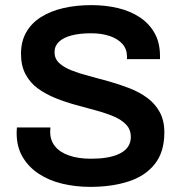

<svg xmlns="http://www.w3.org/2000/svg" viewBox="-20 -718 707 750"><path d="M332 12Q275 12 223 -0.5Q171 -13 131 -39.5Q91 -66 68 -105.5Q45 -145 45 -199Q45 -205 45.5 -211Q46 -217 46 -220H177Q177 -218 176.5 -212.5Q176 -207 176 -203Q176 -170 195 -146.5Q214 -123 250 -110.5Q286 -98 335 -98Q368 -98 393.5 -102Q419 -106 437.5 -113.5Q456 -121 468 -131.5Q480 -142 485.5 -155Q491 -168 491 -183Q491 -212 473 -231Q455 -250 424.5 -263Q394 -276 355.5 -286.5Q317 -297 276.5 -308Q236 -319 197.5 -334.5Q159 -350 128.5 -372Q98 -394 80 -427.5Q62 -461 62 -508Q62 -556 82.5 -592Q103 -628 140.5 -651.5Q178 -675 228 -686.5Q278 -698 337 -698Q392 -698 440.5 -686.5Q489 -675 526 -650.5Q563 -626 584 -588.5Q605 -551 605 -499V-487H476V-497Q476 -526 458.5 -546Q441 -566 409.5 -577Q378 -588 336 -588Q291 -588 259 -579.5Q227 -571 210 -554.5Q193 -538 193 -514Q193 -489 211 -472Q229 -455 259.5 -443Q290 -431 328.5 -421Q367 -411 407.5 -399.5Q448 -388 486.5 -373Q525 -358 555.5 -335.5Q586 -313 604 -280Q622 -247 622 -201Q622 -124 584.5 -77Q547 -30 481.5 -9Q416 12 332 12Z"/></svg>

Font: Archivo SemiBold SemiBold
Style: Regular
Weight: 600
Version: Version 2.001